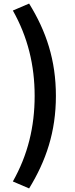

<svg xmlns="http://www.w3.org/2000/svg" viewBox="-20 -893 418 1075"><path d="M143 162C238 7 293 -155 293 -356C293 -556 239 -718 143 -873L52 -834C136 -685 174 -527 174 -356C174 -183 136 -26 52 123Z"/></svg>

Font: Spoqa Han Sans Neo Bold
Style: Bold
Weight: 700
Designer: [Spoqa Han Sans Neo] Dong-huui Kim  Younghwa Kang  Yujin Lee  [Noto Sans] Ryoko NISHIZUKA  (kana & ideographs); Paul D. 
Foundry: Spoqa (http://www.spoqa-han-sans.com)
Version: Version 1.000